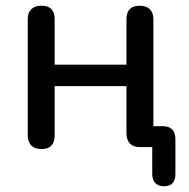

<svg xmlns="http://www.w3.org/2000/svg" viewBox="-20 -514 659 671"><path d="M512 94V0H468Q446 0 434 -12.5Q422 -25 422 -48V-213H171V-41Q171 7 125 7Q102 7 89.5 -5.5Q77 -18 77 -41V-447Q77 -470 89.5 -482Q102 -494 125 -494Q171 -494 171 -447V-288H422V-447Q422 -494 468 -494Q491 -494 503.5 -482Q516 -470 516 -447V-73H548Q593 -73 593 -28V94Q593 137 553 137Q534 137 523 126Q512 115 512 94Z"/></svg>

Font: SN Pro
Style: Regular
Weight: 400
Designer: Tobias Whetton
Foundry: Supernotes
Version: Version 1.003